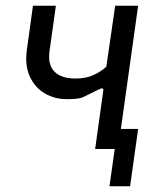

<svg xmlns="http://www.w3.org/2000/svg" viewBox="-20 -520 561 670"><path d="M362 130 386 -40 375 -70H462L434 130ZM312 0 340 -201Q342 -211 337 -211.5Q332 -212 323 -207L268 -180Q256 -176 242 -175Q228 -174 212 -174Q171 -174 136.5 -194Q102 -214 84 -253Q66 -292 74 -348L95 -500H175L153 -343Q146 -294 170 -270Q194 -246 244 -246Q280 -246 306 -258Q332 -270 351 -287L382 -500H462L392 0Z"/></svg>

Font: Finlandica
Style: Italic
Weight: 400
Italic angle: -8°
Designer: Niklas Ekholm, Juho Hiilivirta, Jaakko Suomalainen
Foundry: Helsinki Type Studio
Version: Version 1.064